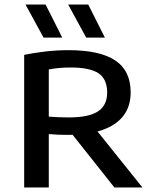

<svg xmlns="http://www.w3.org/2000/svg" viewBox="-20 -822 677 842"><path d="M86 0V-581.5Q127.5 -590 177.8 -596Q228 -602 280.5 -602Q417.5 -602 485.2 -557Q553 -512 553 -417Q553 -355.5 521 -314Q489 -272.5 427.5 -251.5Q366 -230.5 278.5 -230.5Q256 -230.5 235.5 -231.2Q215 -232 194 -234V0ZM481.5 0 261 -278H381.5L604.5 0ZM281 -307Q370 -307 410 -333.8Q450 -360.5 450 -416Q450 -475.5 411.8 -500.8Q373.5 -526 290 -526Q262 -526 238.8 -523.8Q215.5 -521.5 194 -517.5V-310.5Q218 -309 236 -308Q254 -307 281 -307ZM358 -657 279 -802H367L440 -657ZM171 -657 92 -802H180L253 -657Z"/></svg>

Font: Encode Sans SC SemiExpanded Medium
Style: Regular
Weight: 500
Width: 6
Designer: Multiple Designers
Foundry: Impallari Type
Version: Version 3.002